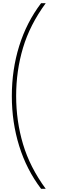

<svg xmlns="http://www.w3.org/2000/svg" viewBox="-20 -813 373 1201"><path d="M54 -212Q54 -377 100 -525Q146 -673 237 -793H266Q167 -658 124 -514Q81 -370 81 -213Q81 -56 124 88.5Q167 233 266 368H237Q146 248 100 100Q54 -48 54 -212Z"/></svg>

Font: Noto Sans Kannada SemiCondensed Thin
Style: Regular
Weight: 100
Width: 4
Designer: Jelle Bosma - Monotype Design Team
Foundry: Monotype Imaging Inc.
Version: Version 2.005; ttfautohint (v1.8.4.7-5d5b)